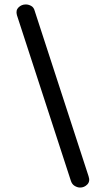

<svg xmlns="http://www.w3.org/2000/svg" viewBox="-20 -792 421 863"><path d="M96 -772Q108 -772 120 -765.5Q132 -759 136 -743L378 0Q386 23 372.5 37Q359 51 340 51Q328 51 315.5 43.5Q303 36 298 19L56 -724Q50 -746 63.5 -759Q77 -772 96 -772Z"/></svg>

Font: Edu SA Beginner Medium
Style: Regular
Weight: 500
Version: Version 1.003